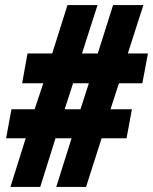

<svg xmlns="http://www.w3.org/2000/svg" viewBox="-20 -734 601 754"><path d="M21 0H138L198 -191H261L201 0H318L379 -191H477L498 -305H414L447 -407H539L561 -524H482L543 -714H424L364 -524H302L363 -714H245L185 -524H88L67 -407H150L116 -305H25L4 -191H81ZM234 -305 267 -407H329L296 -305Z"/></svg>

Font: Noto Sans ExtraCondensed Black
Style: Italic
Weight: 900
Width: 2
Italic angle: -12°
Designer: Monotype Design Team
Foundry: Monotype Imaging Inc.
Version: Version 2.013